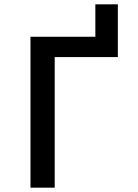

<svg xmlns="http://www.w3.org/2000/svg" viewBox="-20 -868 640 888"><path d="M121 -698H421V-848H525V-604H233V0H121Z"/></svg>

Font: IBM Plaex Mono Medium
Style: Regular
Weight: 500
Designer: Mike Abbink, Paul van der Laan, Pieter van Rosmalen
Foundry: Bold Monday
Version: Version 2.003